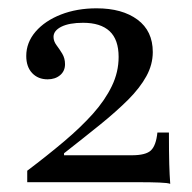

<svg xmlns="http://www.w3.org/2000/svg" viewBox="-20 -447 471 471"><path d="M397.6 4Q391.9 1.6 371 0.8Q350 0 325.8 0H46.8V-28.2Q96 -65.3 137.1 -100Q178.2 -134.7 208.1 -168.1Q237.9 -201.6 254.4 -235.9Q271 -270.2 271 -307.3Q271 -350 248.8 -370.6Q226.6 -391.1 183.9 -391.1Q150 -391.1 130.6 -381.5Q111.3 -371.8 111.3 -356.5Q111.3 -346 118.5 -336.3Q125.8 -326.6 132.7 -315.3Q139.5 -304 139.5 -289.5Q139.5 -272.6 127.4 -262.5Q115.3 -252.4 96.8 -252.4Q73.4 -252.4 58.9 -267.7Q44.4 -283.1 44.4 -309.7Q44.4 -342.7 67.3 -369.4Q90.3 -396 129.4 -411.3Q168.5 -426.6 216.9 -426.6Q279.8 -426.6 317.3 -398.8Q354.8 -371 354.8 -319.4Q354.8 -288.7 339.1 -260.1Q323.4 -231.5 294.4 -202.4Q265.3 -173.4 225.4 -141.1Q185.5 -108.9 137.1 -71V-66.1H303.2Q337.9 -66.1 350.4 -78.2Q362.9 -90.3 366.1 -121.8H394.4Q394.4 -71.8 395.2 -44.4Q396 -16.9 397.6 4Z"/></svg>

Font: Playfair 5pt SemiExpanded Light
Style: Regular
Weight: 400
Version: Version 2.203